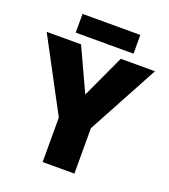

<svg xmlns="http://www.w3.org/2000/svg" viewBox="-156 -995 978 1108"><g transform="rotate(20 332.5 -441.0)"><path d="M514 -882H159V-767H514ZM333 -450 211 -714H0L235 -273V0H430V-279L665 -714H455Z"/></g></svg>

Font: Noto Sans UI Black
Style: Regular
Weight: 900
Designer: Monotype Design Team
Foundry: Monotype Imaging Inc.
Version: Version 1.901